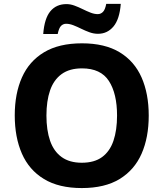

<svg xmlns="http://www.w3.org/2000/svg" viewBox="-20 -945 831 975"><path d="M395.3 10Q278.8 10 203.1 -36Q127.5 -82 91.2 -165Q54.9 -248 54.9 -359Q54.9 -469.6 91.5 -551.9Q128.1 -634.2 203.8 -679.6Q279.4 -725 396.3 -725Q512.4 -725 587.6 -679.5Q662.7 -634 699 -551.5Q735.3 -469 735.3 -358Q735.3 -247 699 -164.5Q662.7 -82 587.6 -36Q512.4 10 395.3 10ZM395.3 -118.6Q459.2 -118.6 498.5 -147.5Q537.8 -176.4 556.1 -230.1Q574.4 -283.9 574.4 -358Q574.4 -469.8 533 -533.8Q491.6 -597.8 396.3 -597.8Q333 -597.8 293 -568.8Q253 -539.8 234.4 -486.3Q215.8 -432.7 215.8 -358Q215.8 -283.9 234.4 -230.1Q253 -176.4 293 -147.5Q333 -118.6 395.3 -118.6ZM199.5 -772.4Q205.5 -851.5 235.8 -887.9Q266.1 -924.2 317.4 -924.2Q337.6 -924.2 358.1 -916.6Q378.6 -909 399.4 -898.8Q420.2 -888.5 439.6 -880.9Q458.9 -873.3 476.7 -873.3Q491.2 -873.3 502.4 -884.1Q513.7 -895 519.5 -925.2H593.3Q587.3 -847.7 556.3 -810.5Q525.2 -773.4 477.6 -773.4Q456 -773.4 434.8 -781Q413.5 -788.6 392.8 -798.9Q372.1 -809.1 352.8 -816.7Q333.4 -824.3 315.8 -824.3Q301 -824.3 290.2 -813.8Q279.4 -803.2 273 -772.4Z"/></svg>

Font: Noto Sans Symbols
Style: Regular
Weight: 400
Designer: Monotype Design Team
Foundry: Monotype Imaging Inc.
Version: Version 2.002